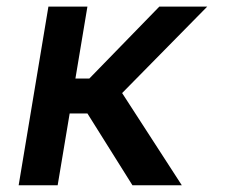

<svg xmlns="http://www.w3.org/2000/svg" viewBox="-20 -548 684 568"><path d="M238.6 -528.4 203.1 -315.7H244.3L451.3 -528.4H593L341.3 -272.7L517.8 0H371.8L238.6 -212.4H186.1L150.6 0H35.2L123.2 -528.4Z"/></svg>

Font: Inter UI Medium
Style: Italic
Weight: 500
Italic angle: 9.39999°
Designer: Rasmus Andersson
Foundry: rsms
Version: 3.2;8d6f07862